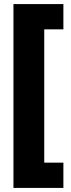

<svg xmlns="http://www.w3.org/2000/svg" viewBox="-20 -754 349 942"><path d="M291 168V44H197V-610H291V-734H46V168Z"/></svg>

Font: Noto Sans Khmer Condensed Black
Style: Regular
Weight: 900
Width: 3
Designer: Danh Hong and the Monotype Design Team
Foundry: Monotype Imaging Inc.
Version: Version 2.004